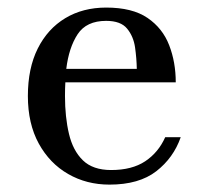

<svg xmlns="http://www.w3.org/2000/svg" viewBox="-20 -490 560 520"><path d="M469.5 -118.5Q450 -62.5 403.2 -26.2Q356.5 10 276.5 10Q214.5 10 164.5 -18.8Q114.5 -47.5 85 -101.2Q55.5 -155 55.5 -230Q55.5 -305 82.2 -358.5Q109 -412 156.8 -440.8Q204.5 -469.5 267.5 -469.5Q338.5 -469.5 379.5 -441.5Q420.5 -413.5 438.2 -367.5Q456 -321.5 456 -267H157Q156 -250 156 -230Q156 -173 166.8 -127.5Q177.5 -82 204.5 -55.8Q231.5 -29.5 281 -29.5Q337.5 -29.5 373.2 -53.2Q409 -77 427.5 -118.5ZM267.5 -433.5Q214 -433.5 190.2 -397.2Q166.5 -361 159.5 -303.5H350.5Q350 -331.5 345.8 -361.5Q341.5 -391.5 324.2 -412.5Q307 -433.5 267.5 -433.5Z"/></svg>

Font: Bodoni* 06pt
Style: Regular
Weight: 400
Version: Version 2.3